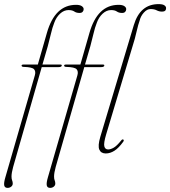

<svg xmlns="http://www.w3.org/2000/svg" viewBox="-40 -739 828 934"><path d="M65 -420Q65 -425 74 -425H144L188 -578.5Q227 -715.5 330 -715.5Q348.5 -715.5 357.8 -709.2Q367 -703 367 -694.5Q367 -687 362 -681.5Q357 -676 347 -676Q331.5 -676 321.5 -683Q311.5 -690 293.5 -690Q271 -690 252.2 -672.5Q233.5 -655 224 -628.5Q214.5 -604.5 207.8 -575Q201 -545.5 192.5 -514.5L166.5 -425H254.5Q260.5 -425 260.5 -421Q260.5 -412.5 244.5 -412.5H163L24 73Q16 102 16 120Q16 131.5 19 138.5Q22 145.5 22 154Q22 163 14.5 169Q7 175 -3 175Q-17 175 -19.5 162.8Q-22 150.5 -13.5 122L129.5 -372.5Q135 -391.5 125.8 -402Q116.5 -412.5 76.5 -413.5Q65 -413.5 65 -420ZM272 -420Q272 -425 281 -425H351L395 -578.5Q434 -715.5 537 -715.5Q555.5 -715.5 564.8 -709.2Q574 -703 574 -694.5Q574 -687 569 -681.5Q564 -676 554 -676Q538.5 -676 528.5 -683Q518.5 -690 500.5 -690Q478 -690 459.2 -672.5Q440.5 -655 431 -628.5Q421.5 -604.5 414.8 -575Q408 -545.5 399.5 -514.5L373.5 -425H461.5Q467.5 -425 467.5 -421Q467.5 -412.5 451.5 -412.5H370L231 73Q223 102 223 120Q223 131.5 226 138.5Q229 145.5 229 154Q229 163 221.5 169Q214 175 204 175Q190 175 187.5 162.8Q185 150.5 193.5 122L336.5 -372.5Q342 -391.5 332.8 -402Q323.5 -412.5 283.5 -413.5Q272 -413.5 272 -420ZM731.5 -719Q751 -719 759.5 -713.2Q768 -707.5 768 -699.5Q768 -682.5 748.5 -682.5Q734 -682.5 722.2 -688.8Q710.5 -695 692.5 -695Q675 -695 659.5 -677.5Q644 -660 639 -638Q631.5 -616.5 627 -595.8Q622.5 -575 615.5 -549.5L476.5 -85.5Q463.5 -42 467.5 -27Q471.5 -12 486 -12Q498 -12 513 -20.5Q528 -29 549 -55Q554.5 -63 560 -60Q564.5 -57 559.5 -49.5Q537.5 -19 516.8 -5.8Q496 7.5 474.5 7.5Q451.5 7.5 443.2 -11Q435 -29.5 448 -73.5L611 -617Q641.5 -719 731.5 -719Z"/></svg>

Font: Fraunces 144pt S050 Thin
Style: Italic
Weight: 100
Italic angle: -16°
Version: Version 1.000; ttfautohint (v1.8.3)